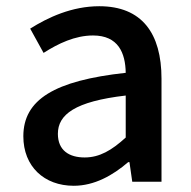

<svg xmlns="http://www.w3.org/2000/svg" viewBox="-20 -584 615 617"><path d="M217 13C283 13 342 -20 392 -63H396L405 0H499V-331C499 -477 436 -564 299 -564C211 -564 134 -528 77 -492L120 -414C167 -444 221 -470 279 -470C360 -470 383 -414 384 -350C155 -325 55 -264 55 -146C55 -49 122 13 217 13ZM252 -78C203 -78 166 -100 166 -154C166 -216 221 -258 384 -277V-142C339 -101 300 -78 252 -78Z"/></svg>

Font: DAIFUKU Sans JP Medium
Style: Regular
Weight: 500
Designer: Original font ‘Source Han Sans JP’ : Ryoko NISHIZUKA  (kana, bopomofo & ideographs); Paul D. Hunt (Latin, Greek & Cyrill
Foundry: Daifuku
Version: Version 1.000